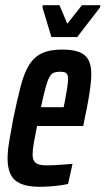

<svg xmlns="http://www.w3.org/2000/svg" viewBox="-20 -708 405 736"><path d="M131 8Q86 8 59 -4Q32 -16 20.5 -40Q9 -64 9 -100Q9 -129 15.5 -167.5Q22 -206 31 -254Q46 -326 59 -376.5Q72 -427 91 -458Q110 -489 140 -503.5Q170 -518 217 -518Q259 -518 283.5 -508.5Q308 -499 319 -478.5Q330 -458 330 -424Q330 -406 327 -380.5Q324 -355 318.5 -323.5Q313 -292 305 -255L299 -225H122Q114 -185 109.5 -159.5Q105 -134 105 -116Q105 -99 111 -90Q117 -81 129.5 -77.5Q142 -74 160 -74Q171 -74 189.5 -75Q208 -76 227.5 -77.5Q247 -79 258 -80L241 -3Q229 0 210.5 2.5Q192 5 171.5 6.5Q151 8 131 8ZM137 -297H224L228 -316Q233 -343 237 -367.5Q241 -392 241 -405Q241 -417 237.5 -423Q234 -429 227.5 -431Q221 -433 210 -433Q196 -433 186.5 -429.5Q177 -426 169.5 -412.5Q162 -399 154.5 -371.5Q147 -344 137 -297ZM177 -566 143 -679 144 -688H208L238 -617L294 -688H365L363 -679L276 -566Z"/></svg>

Font: Saira UltraCondensed
Style: Bold Italic
Weight: 700
Width: 1
Italic angle: -12°
Designer: Hector Gatti with collaboration of the Omnibus-Type team
Foundry: Omnibus-Type
Version: Version 1.101